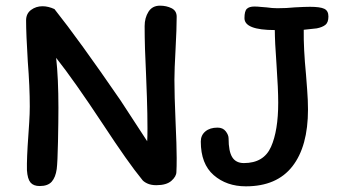

<svg xmlns="http://www.w3.org/2000/svg" viewBox="-20 -654 1205 677"><path d="M544 -634Q567 -634 585 -625Q603 -616 603 -595Q603 -554 599 -480Q595 -408 595 -373Q595 -318 599 -226Q603 -138 603 -97Q603 -64 602 -48Q602 -32 584.5 -16.5Q567 -1 531 -1Q512 -1 498.5 -7.5Q485 -14 480 -22Q433 -79 343 -216Q242 -369 178 -450Q186 -378 186 -274Q186 -228 184.5 -154.5Q183 -81 180 -58Q176 -29 162.5 -13.5Q149 2 120 2Q98 2 87.5 -10.5Q77 -23 75 -54Q74 -95 80 -177Q81 -190 83 -222Q85 -254 85 -279Q85 -348 78 -437Q72 -535 72 -582Q72 -606 89.5 -619Q107 -632 130 -632Q150 -632 172 -622Q258 -514 405 -300L499 -156Q500 -172 500 -201Q500 -252 498 -311Q496 -370 495 -391Q490 -488 490 -562Q490 -591 503.5 -612.5Q517 -634 544 -634ZM840 -79Q910 -79 935.5 -136Q961 -193 961 -292Q961 -340 955 -426Q949 -508 949 -548Q842 -548 842 -590Q842 -615 850.5 -623Q859 -631 877 -631Q888 -631 901 -629.5Q914 -628 920 -628Q940 -625 958 -625Q991 -625 1019 -628Q1055 -630 1073 -630Q1109 -630 1123.5 -623Q1138 -616 1138 -596Q1138 -575 1127.5 -566.5Q1117 -558 1097 -554L1051 -549Q1050 -483 1059 -391Q1060 -377 1063 -338.5Q1066 -300 1066 -268Q1066 -138 1011 -67.5Q956 3 847 3Q779 3 733.5 -36.5Q688 -76 688 -155Q688 -177 704 -190.5Q720 -204 747 -204Q766 -204 776 -191Q786 -178 786 -166Q786 -120 799 -99.5Q812 -79 840 -79Z"/></svg>

Font: Itim
Style: Regular
Weight: 400
Designer: Suppakit Chalermlarp
Version: Version 1.002g